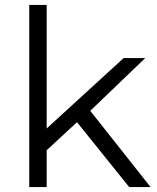

<svg xmlns="http://www.w3.org/2000/svg" viewBox="-20 -762 638 782"><path d="M155.2 -136.4 156.9 -226.7 483.6 -525.5H571.5L340.3 -303.6L299.9 -270.1ZM99.1 0V-742H170.1V0ZM506.2 0 286.8 -272.8 333.4 -328.5 593.4 0Z"/></svg>

Font: Montserrat Thin
Style: Regular
Weight: 100
Designer: Julieta Ulanovsky
Foundry: Julieta Ulanovsky
Version: Version 9.000